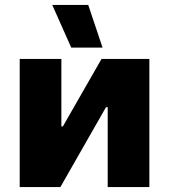

<svg xmlns="http://www.w3.org/2000/svg" viewBox="-20 -759 686 779"><path d="M269 -566H396L338 -739H192ZM60 0H225L410 -324H417V0H586V-520H392L235 -246H229V-520H60Z"/></svg>

Font: Fixel Display ExtraBold
Style: Regular
Weight: 800
Designer: AlfaBravo + MacPaw
Foundry: Kyrylo Tkachov, Marchela Mozhyna, Serhii Makarenko, Maria Weinstein, Zakhar Kryvoshyya
Version: Version 1.211